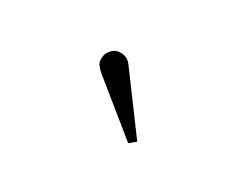

<svg xmlns="http://www.w3.org/2000/svg" viewBox="-39 -881 617 489"><g transform="rotate(30 270.0 -636.0)"><path d="M345 -541 197 -661Q190 -667 183.5 -675Q177 -683 178 -695Q178 -710 189 -721Q200 -732 215 -731Q234 -731 246 -714L363 -556Z"/></g></svg>

Font: Ibarra Real Nova Medium
Style: Regular
Weight: 500
Designer: Jose Maria Ribagorda & Octavio Pardo
Foundry: Jose Maria Ribagorda
Version: Version 2.000